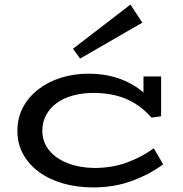

<svg xmlns="http://www.w3.org/2000/svg" viewBox="-20 -805 800 839"><path d="M387 14Q316 14 255.5 -3.5Q195 -21 150.5 -53.5Q106 -86 81 -131.5Q56 -177 56 -233Q56 -290 80.5 -336Q105 -382 148 -415Q191 -448 247 -465.5Q303 -483 366 -483Q429 -483 481 -468Q533 -453 574.5 -425.5Q616 -398 645 -362H607V-471H684V-297L642 -291Q610 -328 570.5 -352.5Q531 -377 485.5 -388Q440 -399 389 -399Q341 -399 300 -388Q259 -377 229 -355.5Q199 -334 182 -303Q165 -272 165 -234Q165 -185 194.5 -148.5Q224 -112 275.5 -92Q327 -72 391 -71Q470 -71 535 -95Q600 -119 652 -157L693 -87Q634 -43 556.5 -14.5Q479 14 387 14ZM330 -549 299 -592 550 -785 602 -706Z"/></svg>

Font: BioRhyme SemiExpanded
Style: Regular
Weight: 400
Width: 6
Designer: Aoife Mooney
Foundry: Aoife Mooney Type
Version: Version 1.600;gftools[0.9.33]